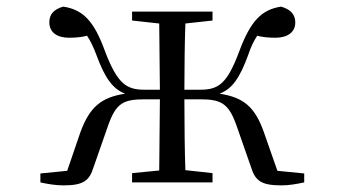

<svg xmlns="http://www.w3.org/2000/svg" viewBox="-20 -551 1040 580"><path d="M379 -489 461 -480 463 -280H416C362 -280 335 -298 298 -394C264 -489 230 -522 171 -531C143 -523 129 -508 129 -484C129 -454 151 -437 189 -437C210 -437 227 -439 243 -443C253 -428 262 -410 272 -383C297 -315 321 -282 358 -268C286 -257 251 -228 223 -152L183 -35L102 -27V0C124 5 149 9 171 9C231 9 250 -4 263 -47L307 -173C331 -240 353 -251 418 -251H463L461 -36L379 -28V0H622V-28L540 -37C538 -92 537 -175 537 -251H583C647 -251 670 -240 694 -173L738 -47C751 -4 770 9 831 9C852 9 876 5 899 0V-27L818 -35L777 -152C750 -228 716 -257 643 -268C681 -282 704 -315 729 -383C738 -410 747 -428 757 -443C773 -439 790 -437 812 -437C849 -437 872 -454 872 -483C872 -508 857 -523 829 -531C771 -522 737 -489 702 -394C666 -298 640 -280 585 -280H537C537 -344 538 -425 540 -480L622 -489V-516H379Z"/></svg>

Font: Harano Aji Mincho TW
Style: Regular
Weight: 400
Foundry: Masamichi Hosoda
Version: HaranoAjiMinchoTW-Regular version 20230610;ttx 4.39.4